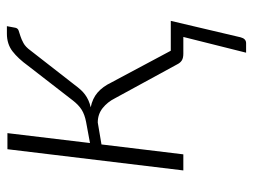

<svg xmlns="http://www.w3.org/2000/svg" viewBox="-106 -432 716 543"><g transform="rotate(-90 251.5 -161.0)"><path d="M336 -438.5Q357 -467.5 377.5 -483.2Q398 -499 427.5 -499H448.5L444 -475Q442.5 -468 436 -465.8Q429.5 -463.5 420.5 -460.8Q411.5 -458 400.8 -452.2Q390 -446.5 379.5 -432L282.5 -307.5Q275.5 -298 269 -290.8Q262.5 -283.5 255 -278Q247.5 -272.5 238.8 -268.5Q230 -264.5 219 -262Q244 -257 260.8 -242.5Q277.5 -228 289 -204L379 -35.5H463.5L417 162Q413 177.5 400.5 177.5H373.5L418 0H371Q358.5 0 351.8 -4.2Q345 -8.5 341 -16.5L244.5 -193.5Q234 -214.5 216.8 -228.2Q199.5 -242 176 -242L114 -231.5L86 0H40.5L100.5 -497.5H146L118 -264L177.5 -275Q198.5 -279 212 -287.5Q225.5 -296 238 -312Z"/></g></svg>

Font: Lato Light
Style: Italic
Weight: 300
Italic angle: -7°
Designer: Lukasz Dziedzic
Foundry: tyPoland Lukasz Dziedzic
Version: Version 2.007; 2014-02-27